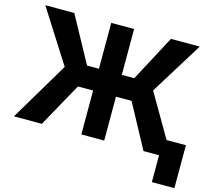

<svg xmlns="http://www.w3.org/2000/svg" viewBox="-121 -871 1341 1195"><g transform="rotate(15 549.5 -273.0)"><path d="M600 -718.8V0H452.7V-718.8ZM18.2 0 243.9 -379.1 27.7 -718.8H214.6L376 -423.2H680.3L837.5 -718.8H1023.2L813.1 -380.1L1034.2 0H853.1L700.6 -282.6H354.7L198.2 0ZM1098.6 -103.5V173.2H953.5V-103.5Z"/></g></svg>

Font: Inter Display V
Style: Regular
Weight: 400
Designer: Rasmus Andersson
Foundry: rsms
Version: Version 3.015;git-src